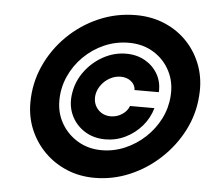

<svg xmlns="http://www.w3.org/2000/svg" viewBox="-53 -799 1009 869"><g transform="rotate(5 452.0 -364.0)"><path d="M273.4 -363.3Q282.2 -418 315.7 -462.6Q349.1 -507.3 398.2 -534.2Q447.3 -561 501.5 -561Q549.8 -561 587.2 -539.8Q624.5 -518.6 645.3 -482.4Q666 -446.3 663.6 -400.4H553.2Q552.2 -424.3 533 -439.7Q513.7 -455.1 485.8 -455.1Q460.9 -455.1 438 -442.9Q415 -430.7 399.2 -409.9Q383.3 -389.2 378.9 -364.3Q375 -338.9 384 -318.1Q393.1 -297.4 411.9 -284.9Q430.7 -272.5 455.6 -272.5Q483.4 -272.5 506.8 -287.6Q530.3 -302.7 539.1 -326.7H649.9Q637.2 -281.2 606 -244.9Q574.7 -208.5 531.7 -187.5Q488.8 -166.5 440.4 -166.5Q386.2 -166.5 345 -193.1Q303.7 -219.7 283.9 -264.4Q264.2 -309.1 273.4 -363.3ZM406.7 11.2Q338.9 11.2 281 -12.9Q223.1 -37.1 179.9 -80.1Q136.7 -123 112.5 -179.9Q88.4 -236.8 88.4 -302.2Q88.4 -390.6 123.5 -469.2Q158.7 -547.9 220.2 -608.6Q281.7 -669.4 361.6 -704.1Q441.4 -738.8 530.8 -738.8Q603.5 -738.8 663.8 -712.6Q724.1 -686.5 766.8 -640.1Q809.6 -593.8 831.1 -532.2Q852.5 -470.7 846.7 -399.4Q841.3 -316.9 803.7 -242.9Q766.1 -168.9 704.8 -111.6Q643.6 -54.2 566.9 -21.5Q490.2 11.2 406.7 11.2ZM427.7 -116.2Q482.9 -116.2 533.7 -137.9Q584.5 -159.7 625 -197.5Q665.5 -235.4 690.2 -284.4Q714.8 -333.5 718.3 -388.2Q722.7 -450.7 696.5 -501.2Q670.4 -551.8 621.8 -581.5Q573.2 -611.3 509.8 -611.3Q450.7 -611.3 398.2 -588.4Q345.7 -565.4 305.2 -525.4Q264.6 -485.4 241.5 -433.3Q218.3 -381.3 218.3 -323.2Q218.3 -265.6 245.8 -218.8Q273.4 -171.9 321 -144Q368.7 -116.2 427.7 -116.2Z"/></g></svg>

Font: Inter 24pt ExtraBold
Style: Italic
Weight: 800
Italic angle: -9.3988°
Designer: Rasmus Andersson
Foundry: rsms
Version: Version 4.001;git-66647c0bb